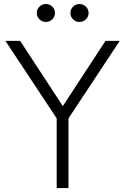

<svg xmlns="http://www.w3.org/2000/svg" viewBox="-20 -958 638 978"><path d="M167.5 -891.2Q167.5 -911.2 181.2 -924.4Q195 -937.5 213.8 -937.5Q232.5 -937.5 246.2 -924.4Q260 -911.2 260 -891.2Q260 -872.5 246.2 -859.4Q232.5 -846.2 213.8 -846.2Q195 -846.2 181.2 -859.4Q167.5 -872.5 167.5 -891.2ZM338.8 -891.2Q338.8 -911.2 352.5 -924.4Q366.2 -937.5 385 -937.5Q403.8 -937.5 417.5 -924.4Q431.2 -911.2 431.2 -891.2Q431.2 -872.5 417.5 -859.4Q403.8 -846.2 385 -846.2Q366.2 -846.2 352.5 -859.4Q338.8 -872.5 338.8 -891.2ZM590 -750 328.8 -355V0H268.8V-355L7.5 -750H82.5L300 -417.5L517.5 -750Z"/></svg>

Font: Now Light
Style: Regular
Weight: 300
Designer: Alfredo Marco Pradil
Foundry: Alfredo Marco Pradil
Version: Version 1.002;PS 001.002;hotconv 1.0.88;makeotf.lib2.5.64775